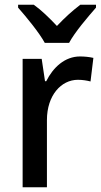

<svg xmlns="http://www.w3.org/2000/svg" viewBox="-20 -786 424 806"><path d="M168 -606H270C294 -651 349 -715 383 -754V-766H317C283 -740 253 -713 219 -677C187 -711 153 -744 122 -766H56V-754C91 -714 144 -650 168 -606ZM316 -549C252 -549 203 -503 174 -445H169L155 -539H75V0H177V-282C177 -386 237 -451 307 -451C326 -451 345 -448 360 -444L372 -543C355 -547 334 -549 316 -549Z"/></svg>

Font: Noto Sans Lao Looped SemiCondensed Medium
Style: Regular
Weight: 500
Width: 4
Designer: Mark Frömberg, Ben Mitchell
Foundry: The Fontpad Ltd
Version: Version 1.002